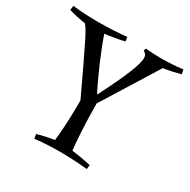

<svg xmlns="http://www.w3.org/2000/svg" viewBox="-185 -801 941 951"><g transform="rotate(30 285.0 -325.5)"><path d="M171 -616C201 -619 252 -628 281 -635L278 -659C232 -654 164 -651 118 -651C78 -651 10 -653 -30 -659L-34 -634C-11 -626 38 -616 62 -613C85 -585 99 -558 234 -271V-245C234 -157 227 -68 223 -38C200 -35 149 -24 127 -17L131 8C171 2 235 0 275 0C321 0 385 3 431 8L434 -16C405 -23 354 -32 324 -35C319 -72 311 -183 311 -298L507 -613C530 -616 581 -627 604 -634L599 -659C560 -653 508 -651 469 -651C444 -651 411 -653 386 -655L382 -641C396 -634 402 -624 402 -609C402 -577 377 -505 291 -337C252 -411 198 -535 171 -616Z"/></g></svg>

Font: Almendra
Style: Regular
Weight: 400
Designer: Ana Sanfelippo
Foundry: Ana Sanfelippo
Version: Version 1.003